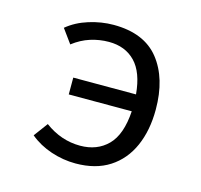

<svg xmlns="http://www.w3.org/2000/svg" viewBox="-87 -645 789 752"><g transform="rotate(15 307.5 -269.5)"><path d="M285.1 -551.3Q409.2 -551.3 469.5 -475.4Q529.7 -399.5 529.7 -273.3Q529.7 -188.7 501.3 -124.4Q472.8 -60 417.2 -24.1Q361.5 11.8 280 11.8Q229.7 11.8 180.5 -4.6Q131.3 -21 93.8 -52.3L135.9 -109.2Q202.1 -60 279.5 -60Q348.2 -60 391.3 -103.3Q434.4 -146.7 440.5 -242.6H185.1V-310.8H439.5Q431.8 -398.5 391.3 -440.3Q350.8 -482.1 284.6 -482.1Q246.2 -482.1 209.7 -470.5Q173.3 -459 140 -433.3L99 -489.7Q135.4 -520 185.4 -535.6Q235.4 -551.3 285.1 -551.3Z"/></g></svg>

Font: FiraCode Nerd Font
Style: Regular
Weight: 400
Designer: Carrois Corporate, Edenspiekermann AG, Nikita Prokopov
Foundry: Carrois Corporate, Edenspiekermann AG, Nikita Prokopov
Version: Version 6.002;Nerd Fonts 3.4.0